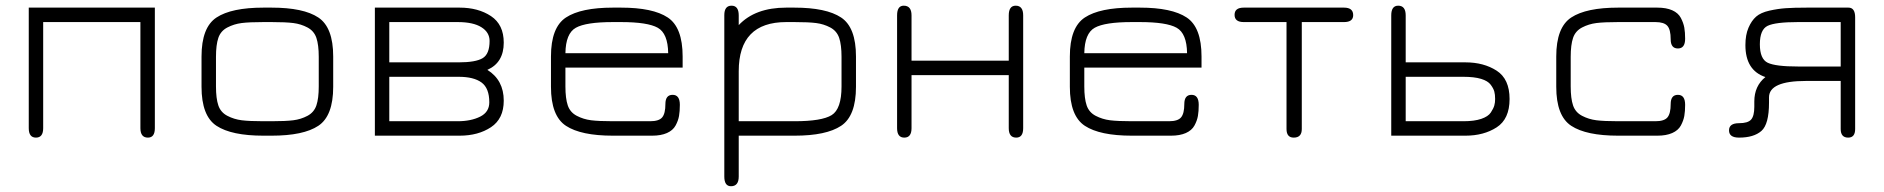

<svg xmlns="http://www.w3.org/2000/svg" viewBox="-20 -477 6623 675"><path d="M81.1 -450.2H524.4V-26.4Q524.4 6.8 500 6.8Q473.6 6.8 473.6 -26.4V-399.4H131.8V-26.4Q131.8 6.8 106.4 6.8Q81.1 6.8 81.1 -26.4Z M934.6 0H906.2Q793.9 0 741.2 -34.7Q688.5 -69.3 688.5 -171.9V-278.3Q688.5 -380.9 741.2 -415.5Q793.9 -450.2 906.2 -450.2H934.6Q1046.9 -450.2 1099.1 -415.5Q1151.4 -380.9 1151.4 -278.3V-171.9Q1151.4 -69.3 1099.1 -34.7Q1046.9 0 934.6 0ZM906.2 -50.8H934.6Q984.4 -50.8 1011.2 -54.2Q1038.1 -57.6 1061 -69.8Q1084 -82 1092.3 -106.4Q1100.6 -130.9 1100.6 -172.9V-277.3Q1100.6 -319.3 1092.3 -343.8Q1084 -368.2 1061 -380.4Q1038.1 -392.6 1011.2 -396Q984.4 -399.4 934.6 -399.4H906.2Q856.4 -399.4 829.6 -396Q802.7 -392.6 779.3 -380.4Q755.9 -368.2 747.6 -343.8Q739.3 -319.3 739.3 -277.3V-172.9Q739.3 -130.9 747.6 -106.4Q755.9 -82 779.3 -69.8Q802.7 -57.6 829.6 -54.2Q856.4 -50.8 906.2 -50.8Z M1297.9 -450.2H1595.7Q1661.1 -450.2 1706.1 -420.4Q1751 -390.6 1751 -327.1Q1751 -256.8 1693.4 -231.4Q1751 -195.3 1751 -123Q1751 -59.6 1706.1 -29.8Q1661.1 0 1595.7 0H1297.9ZM1348.6 -207V-50.8H1588.9Q1635.7 -50.8 1668 -66.9Q1700.2 -83 1700.2 -117.2Q1700.2 -167 1672.9 -187Q1645.5 -207 1592.8 -207ZM1348.6 -399.4V-257.8H1592.8Q1652.3 -257.8 1676.8 -272.5Q1701.2 -287.1 1701.2 -333Q1701.2 -363.3 1672.4 -381.3Q1643.6 -399.4 1588.9 -399.4Z M2379.9 -278.3V-239.3H1967.8V-172.9Q1967.8 -130.9 1976.1 -106.4Q1984.4 -82 2007.8 -69.8Q2031.2 -57.6 2058.1 -54.2Q2085 -50.8 2134.8 -50.8H2265.6Q2296.9 -50.8 2308.1 -64.5Q2319.3 -78.1 2319.3 -111.3Q2319.3 -143.6 2344.7 -143.6Q2370.1 -143.6 2370.1 -108.4Q2370.1 -85.9 2367.2 -69.3Q2364.3 -52.7 2355 -35.6Q2345.7 -18.6 2324.7 -9.3Q2303.7 0 2272.5 0H2134.8Q2022.5 0 1969.7 -34.7Q1917 -69.3 1917 -171.9V-278.3Q1917 -380.9 1969.7 -415.5Q2022.5 -450.2 2134.8 -450.2H2163.1Q2275.4 -450.2 2327.6 -415.5Q2379.9 -380.9 2379.9 -278.3ZM2163.1 -399.4H2134.8Q2040 -399.4 2004.4 -379.4Q1968.8 -359.4 1967.8 -290H2329.1Q2328.1 -359.4 2292.5 -379.4Q2256.8 -399.4 2163.1 -399.4Z M2938.5 -277.3Q2938.5 -319.3 2930.2 -343.8Q2921.9 -368.2 2898.9 -380.4Q2876 -392.6 2849.1 -396Q2822.3 -399.4 2772.5 -399.4H2744.1Q2577.1 -399.4 2577.1 -226.6V-50.8H2773.4Q2869.1 -50.8 2903.8 -72.3Q2938.5 -93.8 2938.5 -172.9ZM2989.3 -171.9Q2989.3 -69.3 2937 -34.7Q2884.8 0 2773.4 0H2577.1V143.6Q2577.1 177.7 2549.8 177.7Q2526.4 177.7 2526.4 143.6V-423.8Q2526.4 -457 2551.8 -457Q2577.1 -457 2577.1 -422.9V-388.7Q2634.8 -450.2 2744.1 -450.2H2772.5Q2884.8 -450.2 2937 -415.5Q2989.3 -380.9 2989.3 -278.3Z M3184.6 -26.4Q3184.6 6.8 3159.2 6.8Q3133.8 6.8 3133.8 -26.4V-422.9Q3133.8 -457 3157.2 -457Q3184.6 -457 3184.6 -422.9V-263.7H3526.4V-422.9Q3526.4 -457 3550.8 -457Q3577.1 -457 3577.1 -422.9V-26.4Q3577.1 6.8 3552.7 6.8Q3526.4 6.8 3526.4 -26.4V-212.9H3184.6Z M4204.1 -278.3V-239.3H3792V-172.9Q3792 -130.9 3800.3 -106.4Q3808.6 -82 3832 -69.8Q3855.5 -57.6 3882.3 -54.2Q3909.2 -50.8 3959 -50.8H4089.8Q4121.1 -50.8 4132.3 -64.5Q4143.6 -78.1 4143.6 -111.3Q4143.6 -143.6 4168.9 -143.6Q4194.3 -143.6 4194.3 -108.4Q4194.3 -85.9 4191.4 -69.3Q4188.5 -52.7 4179.2 -35.6Q4169.9 -18.6 4148.9 -9.3Q4127.9 0 4096.7 0H3959Q3846.7 0 3793.9 -34.7Q3741.2 -69.3 3741.2 -171.9V-278.3Q3741.2 -380.9 3793.9 -415.5Q3846.7 -450.2 3959 -450.2H3987.3Q4099.6 -450.2 4151.9 -415.5Q4204.1 -380.9 4204.1 -278.3ZM3987.3 -399.4H3959Q3864.3 -399.4 3828.6 -379.4Q3793 -359.4 3792 -290H4153.3Q4152.3 -359.4 4116.7 -379.4Q4081.1 -399.4 3987.3 -399.4Z M4705.1 -450.2Q4737.3 -450.2 4737.3 -423.8Q4737.3 -399.4 4705.1 -399.4H4556.6V-23.4Q4556.6 6.8 4528.3 6.8Q4502.9 6.8 4502.9 -23.4V-399.4H4352.5Q4320.3 -399.4 4320.3 -424.8Q4320.3 -450.2 4352.5 -450.2Z M5125 -50.8Q5163.1 -50.8 5187.5 -59.1Q5211.9 -67.4 5221.2 -81.5Q5230.5 -95.7 5233.4 -106Q5236.3 -116.2 5236.3 -128.9Q5236.3 -144.5 5233.4 -155.3Q5230.5 -166 5220.7 -179.2Q5210.9 -192.4 5187 -199.7Q5163.1 -207 5125 -207H4921.9V-50.8ZM4871.1 0V-422.9Q4871.1 -457 4895.5 -457Q4921.9 -457 4921.9 -422.9V-257.8H5131.8Q5196.3 -257.8 5241.7 -228.5Q5287.1 -199.2 5287.1 -128.9Q5287.1 -58.6 5241.7 -29.3Q5196.3 0 5131.8 0Z M5806.6 0H5668.9Q5556.6 0 5503.9 -34.7Q5451.2 -69.3 5451.2 -171.9V-278.3Q5451.2 -380.9 5503.9 -415.5Q5556.6 -450.2 5668.9 -450.2H5806.6Q5837.9 -450.2 5858.9 -440.9Q5879.9 -431.6 5889.2 -414.1Q5898.4 -396.5 5901.4 -379.9Q5904.3 -363.3 5904.3 -340.8Q5904.3 -306.6 5878.9 -306.6Q5853.5 -306.6 5853.5 -338.9Q5853.5 -373 5841.8 -386.2Q5830.1 -399.4 5799.8 -399.4H5668.9Q5619.1 -399.4 5592.3 -396Q5565.4 -392.6 5542 -380.4Q5518.6 -368.2 5510.3 -343.8Q5502 -319.3 5502 -277.3V-172.9Q5502 -130.9 5510.3 -106.4Q5518.6 -82 5542 -69.8Q5565.4 -57.6 5592.3 -54.2Q5619.1 -50.8 5668.9 -50.8H5799.8Q5831.1 -50.8 5842.3 -64.5Q5853.5 -78.1 5853.5 -111.3Q5853.5 -143.6 5878.9 -143.6Q5904.3 -143.6 5904.3 -108.4Q5904.3 -85.9 5901.4 -69.3Q5898.4 -52.7 5889.2 -35.6Q5879.9 -18.6 5858.9 -9.3Q5837.9 0 5806.6 0Z M6333 -450.2H6478.5Q6502 -450.2 6502 -416V-23.4Q6502 6.8 6477.5 6.8Q6451.2 6.8 6451.2 -23.4V-192.4H6329.1Q6199.2 -192.4 6199.2 -134.8V-116.2Q6199.2 -40 6172.4 -16.6Q6145.5 6.8 6093.8 6.8Q6058.6 6.8 6058.6 -18.6Q6058.6 -43.9 6093.8 -43.9Q6125 -43.9 6136.2 -56.6Q6147.5 -69.3 6147.5 -101.6V-120.1Q6147.5 -174.8 6186.5 -206.1Q6116.2 -229.5 6116.2 -318.4Q6116.2 -354.5 6127 -379.4Q6137.7 -404.3 6153.8 -418.5Q6169.9 -432.6 6200.2 -439.5Q6230.5 -446.3 6258.3 -448.2Q6286.1 -450.2 6333 -450.2ZM6300.8 -243.2H6451.2V-399.4H6300.8Q6221.7 -399.4 6194.3 -386.2Q6167 -373 6167 -321.3Q6167 -269.5 6194.8 -256.3Q6222.7 -243.2 6300.8 -243.2Z"/></svg>

Font: Jura
Style: Book
Weight: 400
Version: Version 2.3